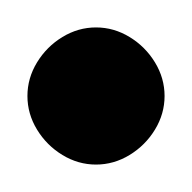

<svg xmlns="http://www.w3.org/2000/svg" viewBox="-20 -70 140 140"><path d="M0 0Q0 13 7 24.5Q14 36 25.5 43Q37 50 50 50Q63 50 74.5 43Q86 36 93 24.5Q100 13 100 0Q100 -13 93 -24.5Q86 -36 74.5 -43Q63 -50 50 -50Q37 -50 25.5 -43Q14 -36 7 -24.5Q0 -13 0 0Z"/></svg>

Font: Linefont
Style: Regular
Weight: 400
Monospace: yes
Version: Version 3.002;gftools[0.9.33]